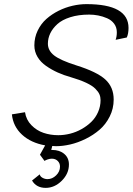

<svg xmlns="http://www.w3.org/2000/svg" viewBox="-20 -701 639 922"><path d="M408.2 -630.9Q430.2 -630.9 451.7 -626.7Q473.1 -622.6 494.1 -613.5Q515.1 -604.5 528.1 -587.2Q541 -569.8 541 -545.9Q541 -525.4 535.2 -509.8L588.9 -521Q597.2 -539.6 597.2 -566.9Q597.2 -681.2 395 -681.2Q362.3 -681.2 328.1 -673.3Q293.9 -665.5 261.2 -649.2Q228.5 -632.8 202.6 -609.9Q176.8 -586.9 160.9 -554Q145 -521 145 -482.9Q145 -453.1 160.2 -427.7Q175.3 -402.3 201.9 -384Q228.5 -365.7 257.3 -352.8Q286.1 -339.8 320.8 -330.1Q364.3 -317.4 393.8 -303.5Q423.3 -289.6 437.7 -275.1Q452.1 -260.7 457.5 -248Q462.9 -235.4 462.9 -220.2Q462.9 -189.9 450.9 -162.8Q439 -135.7 418.5 -115.7Q397.9 -95.7 371.8 -81.1Q345.7 -66.4 316.9 -59.1Q288.1 -51.8 259.8 -51.8Q222.2 -51.8 189 -63Q155.8 -74.2 130.6 -100.1Q105.5 -126 100.1 -162.1L37.1 -151.9Q43 -93.8 85.7 -54.4Q128.4 -15.1 196.8 -2.9L171.9 42L193.8 71.8Q198.7 67.9 209.2 64.5Q219.7 61 229 61Q246.1 61 257.1 71.8Q268.1 82.5 268.1 99.1Q268.1 123 249.5 141.1Q231 159.2 208 159.2Q195.3 159.2 183.8 152.6Q172.4 146 170.9 136.2L133.8 166Q154.8 201.2 199.2 201.2Q242.2 201.2 276.6 167Q311 132.8 311 88.9Q311 57.1 288.6 38.1Q266.1 19 230 19H226.1L231 0Q236.8 1 249 1Q281.2 1 317.4 -7.3Q353.5 -15.6 390.9 -33.9Q428.2 -52.2 458 -77.9Q487.8 -103.5 506.8 -141.4Q525.9 -179.2 525.9 -223.1Q525.9 -282.7 485.8 -319.3Q445.8 -356 346.2 -387.2Q270.5 -411.1 240.2 -434.6Q210 -458 210 -491.2Q210 -517.1 221.4 -541Q232.9 -564.9 255.6 -585.4Q278.3 -606 317.6 -618.4Q356.9 -630.9 408.2 -630.9Z"/></svg>

Font: Comic Neue Angular
Style: Italic
Weight: 400
Italic angle: -12°
Designer: Craig Rozynski
Foundry: Craig Rozynski
Version: Version 2.003